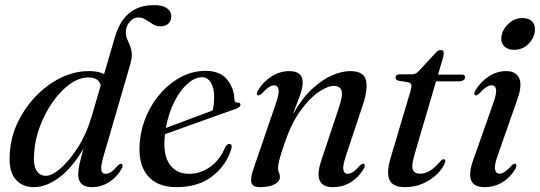

<svg xmlns="http://www.w3.org/2000/svg" viewBox="-20 -742 2168 771"><path d="M468 -63.5Q448.5 -29.5 417 -10Q385.5 9.5 349.5 9.5Q294 9.5 294 -42Q294 -57.5 298.8 -80.8Q303.5 -104 315.5 -146Q271 -69 218.5 -29.8Q166 9.5 116 9.5Q67 9.5 39.5 -25.8Q12 -61 20.5 -138.5Q25.5 -199 53.8 -255.8Q82 -312.5 126.2 -358Q170.5 -403.5 225 -430Q279.5 -456.5 337.5 -456.5Q374.5 -456.5 398 -444.5L441.5 -593Q461 -659 500 -690.2Q539 -721.5 598.5 -721.5Q633.5 -721.5 650.8 -708.5Q668 -695.5 668 -677Q668 -659.5 657 -648Q646 -636.5 625 -636.5Q607.5 -636.5 593.2 -645.2Q579 -654 565.2 -663Q551.5 -672 536 -672Q516.5 -672 501.5 -655.2Q486.5 -638.5 485 -614Q484.5 -596.5 493 -579.8Q501.5 -563 507.2 -541.2Q513 -519.5 504 -487L397 -119Q384 -75.5 386.8 -59.8Q389.5 -44 404 -44Q413.5 -44 424.8 -50.8Q436 -57.5 452.5 -76.5Q462.5 -86 468.5 -83.5Q476.5 -80 468 -63.5ZM117.5 -131.5Q112.5 -79.5 126.2 -57.8Q140 -36 164 -36Q189 -36 224.5 -67Q260 -98 294 -152Q328 -206 348.5 -275.5L384.5 -399.5Q380.5 -414 369 -422.5Q357.5 -431 335.5 -431Q297.5 -431 260.5 -404.2Q223.5 -377.5 192.2 -333.2Q161 -289 141 -236.2Q121 -183.5 117.5 -131.5Z M909 -144.5Q889.5 -79 833.2 -34.8Q777 9.5 688.5 9.5Q610 9.5 571.5 -38.2Q533 -86 541.5 -173.5Q547 -231 570.2 -282.2Q593.5 -333.5 629.8 -373Q666 -412.5 711.2 -435Q756.5 -457.5 805.5 -457.5Q862.5 -457.5 891 -423.8Q919.5 -390 921 -344Q921.5 -329 935 -330Q945 -330 945.5 -322Q946 -311.5 926 -304.5Q911 -299.5 876.8 -287.2Q842.5 -275 799.5 -259.5Q756.5 -244 714.5 -229Q672.5 -214 642.5 -203Q642 -200.5 642 -197.5Q634 -122 660.5 -83Q687 -44 739 -44Q784 -44 823.2 -71.2Q862.5 -98.5 884.5 -151.5Q893 -164.5 901 -164Q914 -163.5 909 -144.5ZM791.5 -432Q763 -432 733.5 -406.2Q704 -380.5 680.5 -334.5Q657 -288.5 646 -228Q674 -238.5 709.2 -251.8Q744.5 -265 777.8 -277.5Q811 -290 834 -298.5Q839.5 -320 840 -353.5Q840 -388 826.8 -410Q813.5 -432 791.5 -432Z M1015 -359.5Q1007.5 -363 1015.5 -378.5Q1037.5 -414.5 1071.2 -435.5Q1105 -456.5 1142 -456.5Q1195.5 -456.5 1195.5 -410.5Q1195.5 -389 1183.5 -355.8Q1171.5 -322.5 1155.5 -282Q1192 -346.5 1233.2 -384.8Q1274.5 -423 1314.2 -439.8Q1354 -456.5 1386 -456.5Q1441 -456.5 1449.5 -420Q1458 -383.5 1437.5 -322L1369.5 -117.5Q1355 -74.5 1359 -59.2Q1363 -44 1376 -44Q1385.5 -44 1397 -51Q1408.5 -58 1425 -77Q1435 -86.5 1441 -84Q1449 -80.5 1440.5 -64Q1420.5 -30 1388.5 -10.2Q1356.5 9.5 1316.5 9.5Q1234.5 9.5 1270 -97L1340.5 -308.5Q1357.5 -358.5 1351.5 -377.8Q1345.5 -397 1320.5 -397Q1296 -397 1260.2 -373Q1224.5 -349 1187.5 -298.8Q1150.5 -248.5 1123.5 -168.5Q1107 -122 1101.8 -100.2Q1096.5 -78.5 1096.5 -66.5Q1096.5 -55.5 1100.2 -48.5Q1104 -41.5 1104 -31Q1104 -13 1082.2 -1.8Q1060.5 9.5 1023 9.5Q995 9.5 989.8 -8Q984.5 -25.5 997.5 -63L1087 -324Q1102 -367.5 1098.5 -383.5Q1095 -399.5 1081 -399.5Q1072 -399.5 1060.5 -392.5Q1049 -385.5 1031 -366Q1021 -357 1015 -359.5Z M1620 -411.5 1579.5 -418Q1568.5 -421.5 1568.5 -431Q1568.5 -443.5 1586 -443.5H1634.5Q1649.5 -443.5 1660.5 -455.5L1731 -531.5Q1739 -541 1750 -541Q1762 -541 1762 -529Q1762 -521.5 1757.5 -505L1739 -442.5H1835.5Q1847.5 -442.5 1847.5 -432.5Q1847.5 -415.5 1821 -415.5H1731L1645 -123Q1631 -75.5 1638 -60Q1645 -44.5 1667 -44.5Q1687 -44.5 1706.5 -56.2Q1726 -68 1748.5 -94.5Q1756 -103 1761.5 -102.5Q1770.5 -102 1767.5 -90.5Q1759 -67 1736.2 -44Q1713.5 -21 1680 -5.8Q1646.5 9.5 1606.5 9.5Q1557.5 9.5 1544.2 -19.2Q1531 -48 1548.5 -107.5L1628 -375Q1633.5 -394 1631.8 -401.5Q1630 -409 1620 -411.5Z M2044 -542Q2018.5 -542 2005 -556Q1991.5 -570 1993 -590Q1994 -608.5 2005.2 -626.8Q2016.5 -645 2035 -657.2Q2053.5 -669.5 2076.5 -669.5Q2104.5 -669.5 2117 -655.5Q2129.5 -641.5 2128 -621Q2126.5 -591 2103 -566.5Q2079.5 -542 2044 -542ZM1978.5 -117.5Q1964 -76 1968 -60.2Q1972 -44.5 1985.5 -44.5Q1995 -44.5 2006.2 -51.5Q2017.5 -58.5 2034 -77Q2044 -87 2050 -84Q2058 -80.5 2049.5 -64Q2030 -30 1997.8 -10.2Q1965.5 9.5 1925.5 9.5Q1842 9.5 1879.5 -97.5L1959.5 -324Q1975 -367 1971.8 -383.2Q1968.5 -399.5 1954.5 -399.5Q1945 -399.5 1933.5 -392.5Q1922 -385.5 1904 -366Q1894 -357 1888 -359.5Q1880.5 -363 1888.5 -378.5Q1910.5 -414.5 1943.2 -435.5Q1976 -456.5 2012.5 -456.5Q2051 -456.5 2064.5 -428.8Q2078 -401 2058 -344.5Z"/></svg>

Font: Fraunces 72pt S000
Style: Italic
Weight: 400
Italic angle: -16°
Version: Version 1.000; ttfautohint (v1.8.3)